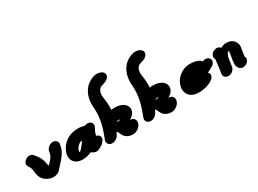

<svg xmlns="http://www.w3.org/2000/svg" viewBox="-36 -1308 2641 1965"><g transform="rotate(-30 1284.5 -325.5)"><path d="M290.9 -229.6C283.2 -185.7 253.4 -153.5 215 -118.8C205.6 -155.9 206.7 -210.1 143.8 -280.1C135.7 -294.5 120.7 -307.3 97.1 -307.3C64 -307.3 28.1 -284.5 22.2 -251.2C21.8 -248.7 21.6 -246.2 21.6 -243.7C21.6 -234.6 24.5 -225.9 30.2 -217.1C60.2 -175.5 53.4 -149.8 61.7 -107.3C79.6 -16.3 163.2 7.3 202.1 7.3C230.9 7.3 263.6 -3.2 280.1 -23.5C370.2 -123.2 409.8 -161.6 423.6 -239.6C424.4 -244.1 425.3 -250.4 426 -257.3C426.2 -259 426.3 -260.8 426.3 -262.5C426.3 -286.2 406.6 -309.1 372 -309.1C338.8 -309.1 298.7 -279.8 291.8 -240.2C291.5 -238.2 291.6 -233.5 290.9 -229.6Z M548.3 1.2C589.4 1.2 626.1 -9 657.3 -23.3C675.1 -5 703.8 0.9 714.9 0.9C724.9 0.9 735.3 -0.5 750.8 -9.2L776.8 -23.6C785.7 -27.8 793.6 -33.7 801.4 -42.6L817 -60.9L817.3 -61.4C821.9 -67.4 827.9 -75.1 830.1 -87.8C830.6 -90.5 830.8 -93.2 830.8 -95.9C830.8 -116.4 816.9 -135 789.4 -140.6L790 -143.8C799.1 -195.6 823.3 -214 828.1 -241.3C828.5 -244 828.8 -246.6 828.8 -249.2C828.8 -274.4 806.9 -295.5 772.6 -295.5C764.1 -295.5 755.1 -294.1 740.1 -288.1C714.1 -295.9 682.3 -299 676.6 -299.4L675.1 -299.5H673.5C669.6 -299.5 662.2 -299.1 660.3 -299.1C504.8 -299.1 442.5 -179.1 433 -125.4C431.7 -117.8 431 -110.3 431 -103C431 -45.2 472.4 1.2 548.3 1.2ZM631.6 -170.9H639.4C604 -117.9 576 -88.1 561.7 -79.8C560.6 -81.6 559 -84.9 559 -89.8C559 -123.1 603.1 -168.3 631.6 -170.9Z M1066.9 -165.7C1067.6 -165.7 1067.6 -165.8 1070.4 -165.6L1072.2 -165.5H1073.8C1074.5 -165.4 1080.5 -164.4 1086.7 -161C1082.7 -159.6 1073.9 -156.9 1053.7 -156.4C1053.5 -156.4 1053.8 -156.8 1042.4 -157.9C1048.4 -161.8 1056 -165.7 1066.9 -165.7ZM1056.6 -293.7C1057.6 -309 1058 -322.9 1058 -335.6C1058 -402.9 1046 -438 1046 -471.6C1046 -478.6 1046.5 -485.5 1047.8 -492.7C1055.4 -535.7 1078.6 -553.7 1114.9 -562.1C1152.2 -569.9 1186.9 -593.8 1192.2 -624.1C1192.7 -626.6 1192.9 -629.1 1192.9 -631.6C1192.9 -660.7 1162.5 -685.8 1111.3 -687.3H1107.8C1066.1 -687.3 942.4 -648 915.7 -496.5C911.9 -474.8 910.7 -456.8 910.7 -440C910.7 -411 914.3 -385.7 914.3 -351.5C914.3 -325.4 912.2 -294 904.7 -251.8C886.1 -146 847.1 -72.2 843.2 -50.1C842.7 -47 842.4 -43.9 842.4 -40.9C842.4 -14.6 862.6 8.2 897 8.2C924.1 8.2 958.7 -8.7 976.7 -43.8C980.3 -50.6 985.6 -61.6 990.8 -73.3C996.5 -68 1002.4 -61.6 1005.9 -53.4C1018.4 -20.8 1041.7 35.7 1125.7 35.7C1174.7 35.7 1220.3 -2.7 1227.6 -44.1C1228.3 -47.8 1228.6 -51.6 1228.6 -55.2C1228.6 -83.7 1208.8 -108.2 1174.8 -108.2C1173.2 -108.2 1174.1 -108.5 1167.8 -107.7C1188.6 -118.5 1227.8 -143.6 1235.6 -188C1236.4 -192.5 1236.8 -197 1236.8 -201.5C1236.8 -252.7 1184.6 -296.5 1098 -296.5C1086.3 -296.5 1075.5 -296.1 1056.6 -293.7Z M1521.4 -165.7C1522.1 -165.7 1522.1 -165.8 1524.9 -165.6L1526.8 -165.5H1528.3C1529 -165.4 1535 -164.4 1541.2 -161C1537.3 -159.6 1528.5 -156.9 1508.2 -156.4C1508 -156.4 1508.3 -156.8 1497 -157.9C1502.9 -161.8 1510.5 -165.7 1521.4 -165.7ZM1511.1 -293.7C1512.1 -309 1512.6 -322.9 1512.6 -335.6C1512.6 -402.9 1500.6 -438 1500.6 -471.6C1500.6 -478.6 1501.1 -485.5 1502.3 -492.7C1509.9 -535.7 1533.1 -553.7 1569.4 -562.1C1606.8 -569.9 1641.5 -593.8 1646.8 -624.1C1647.2 -626.6 1647.4 -629.1 1647.4 -631.6C1647.4 -660.7 1617.1 -685.8 1565.8 -687.3H1562.3C1520.7 -687.3 1397 -648 1370.3 -496.5C1366.4 -474.8 1365.2 -456.8 1365.2 -440C1365.2 -411 1368.8 -385.7 1368.8 -351.5C1368.8 -325.4 1366.7 -294 1359.3 -251.8C1340.6 -146 1301.7 -72.2 1297.8 -50.1C1297.2 -47 1296.9 -43.9 1296.9 -40.9C1296.9 -14.6 1317.1 8.2 1351.6 8.2C1378.7 8.2 1413.3 -8.7 1431.2 -43.8C1434.8 -50.6 1440.1 -61.6 1445.3 -73.3C1451 -68 1457 -61.6 1460.4 -53.4C1473 -20.8 1496.3 35.7 1580.3 35.7C1629.2 35.7 1674.9 -2.7 1682.1 -44.1C1682.8 -47.8 1683.1 -51.6 1683.1 -55.2C1683.1 -83.7 1663.4 -108.2 1629.4 -108.2C1627.7 -108.2 1628.6 -108.5 1622.3 -107.7C1643.2 -118.5 1682.4 -143.6 1690.2 -188C1691 -192.5 1691.4 -197 1691.4 -201.5C1691.4 -252.7 1639.1 -296.5 1552.6 -296.5C1540.9 -296.5 1530 -296.1 1511.1 -293.7Z M1923.3 1.8C2006.3 1.8 2108.8 -33.8 2118.2 -86.7C2118.7 -89.5 2118.9 -92.5 2118.9 -95.4C2118.9 -107.5 2114.2 -119.5 2102.2 -129.3C2123.8 -138.3 2146.3 -149.3 2170.5 -164.2C2186 -173.4 2199 -189.5 2202.2 -207.5C2202.7 -210.2 2202.9 -213 2202.9 -215.7C2202.9 -240.7 2182.4 -262.5 2147.8 -262.5C2138.4 -262.5 2129.4 -260.6 2115 -254.5C2101.8 -276.1 2057.4 -299.1 1988.2 -299.1C1884.7 -299.1 1804.1 -223.5 1789.1 -138.1C1787.7 -130.4 1787 -122.6 1787 -114.8C1787 -55.8 1827 1.8 1923.3 1.8Z M2216.9 -47.6 2216.7 -46.7 2216.7 -46.2C2216.5 -44.4 2216.3 -42.6 2216.3 -40.8C2216.3 -16.1 2237.3 6.4 2271.5 6.4C2304.4 6.4 2340.1 -19.3 2346.9 -57.7L2347.5 -61.4C2350.8 -80.1 2353.5 -100.2 2356.8 -124.6C2358.9 -136.5 2360.2 -148.2 2362.9 -164C2364.5 -170.2 2374.1 -193.8 2381.2 -204C2384 -206.1 2391.1 -211.1 2400.3 -216.7L2401 -214.3C2401 -214 2401.1 -210.6 2400.7 -208.6C2399 -198.9 2396.2 -177.8 2393.5 -162.3C2388.6 -134.7 2382.5 -102.2 2381.5 -72.3C2380 -18.1 2417.4 4.5 2442.7 4.5C2476.5 4.5 2510.9 -18.8 2516.6 -51.3C2517.1 -54 2517.4 -56.8 2517.4 -59.7C2517.4 -66.9 2515.6 -74.6 2510.5 -83.1C2511.6 -95.6 2514.6 -117.3 2518.5 -139.5C2520.5 -150.6 2523.8 -167.9 2525.2 -182.4L2526.6 -190.2C2527.1 -193.3 2527.4 -196.7 2527.4 -200.4C2527.4 -236.3 2500.9 -299.1 2418.1 -299.1C2393.5 -299.1 2371.4 -291.8 2348.8 -280.3C2344.2 -286.4 2331.5 -301.8 2305.8 -301.8H2303.4C2271.2 -300.6 2236.8 -279.2 2231.1 -246.7C2230.9 -245.4 2231.2 -242.2 2230.7 -239.5L2230.7 -237.8C2230.8 -227.8 2233.3 -217.4 2238.1 -209.6C2236.9 -192.1 2233.5 -167.3 2230.4 -144.7C2226.4 -121.8 2230.1 -132.8 2225.8 -108.6C2223.3 -89.2 2220 -70.9 2216.9 -47.6Z"/></g></svg>

Font: TudorRose
Style: BoldOblique
Weight: 500
Version: Version 001.000